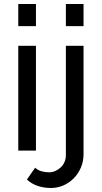

<svg xmlns="http://www.w3.org/2000/svg" viewBox="-20 -750 507 956"><path d="M71 0V-522H159V0ZM71 -620V-730H159V-620ZM234 186Q199 186 168.5 176Q138 166 114 144L155 85Q169 98 187.5 103Q206 108 224 108Q240 108 255 101.5Q270 95 282 84Q294 73 301 57Q308 41 308 23V-522H396V17Q396 54 382.5 85Q369 116 346.5 138.5Q324 161 295 173.5Q266 186 234 186ZM308 -620V-730H396V-620Z"/></svg>

Font: PTCRaleway Medium
Style: Regular
Weight: 500
Designer: Matt McInerney, Pablo Impallari, Rodrigo Fuenzalida
Foundry: Matt McInerney, Pablo Impallari, Rodrigo Fuenzalida
Version: Version 3.000g; ttfautohint (v1.5) -l 8 -r 28 -G 28 -x 14 -D